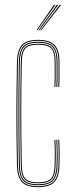

<svg xmlns="http://www.w3.org/2000/svg" viewBox="-20 -770 308 795"><path d="M138.2 5Q88.5 5 69.9 -17.2Q51.2 -39.5 50.2 -85Q49 -151 48.4 -205.6Q47.8 -260.2 47.9 -309.5Q48 -358.8 48.6 -408.4Q49.2 -458 50.2 -514Q51.2 -560.5 69.9 -582.8Q88.5 -605 138.2 -605Q185.5 -605 205.9 -583.9Q226.2 -562.8 226.2 -514Q226.2 -490.8 226.5 -466.4Q226.8 -442 225.2 -410H221.2Q222.8 -442 222.5 -466.4Q222.2 -490.8 222.2 -514Q222.2 -561 203 -581Q183.8 -601 138.2 -601Q90.2 -601 72.8 -579.9Q55.2 -558.8 54.2 -514Q53.2 -458.5 52.6 -407.4Q52 -356.2 52 -305.4Q52 -254.5 52.5 -200.4Q53 -146.2 54.2 -85Q55.2 -41 72.9 -20Q90.5 1 138.2 1Q182.8 1 201.8 -18.4Q220.8 -37.8 222.2 -85Q223 -108.2 222.9 -133.1Q222.8 -158 221.2 -191H225.2Q226.8 -159.2 226.9 -133Q227 -106.8 226.2 -85Q224.8 -37 205.1 -16Q185.5 5 138.2 5ZM138.2 -3Q92.8 -3 76 -22.2Q59.2 -41.5 58.2 -85Q57.2 -145 56.6 -198.5Q56 -252 56 -302.9Q56 -353.8 56.6 -405.6Q57.2 -457.5 58.2 -514Q59.2 -557.8 75.8 -577.4Q92.2 -597 138.2 -597Q182 -597 200.1 -578.2Q218.2 -559.5 218.2 -514Q218.2 -495 218.5 -468.5Q218.8 -442 217.2 -410H213.2Q214.8 -442 214.5 -468.5Q214.2 -495 214.2 -514Q214.2 -558 197.4 -575.5Q180.5 -593 138.2 -593Q95.2 -593 79.1 -575Q63 -557 62.2 -513.8Q61.2 -458.5 60.6 -407.2Q60 -356 60 -305.1Q60 -254.2 60.5 -200.2Q61 -146.2 62.2 -85.2Q63 -42.5 79.2 -24.8Q95.5 -7 138.2 -7Q180.2 -7 196.5 -24.4Q212.8 -41.8 214.2 -85.2Q215 -108 214.9 -133.5Q214.8 -159 213.2 -191H217.2Q218.8 -154.5 218.9 -129.6Q219 -104.8 218.2 -85.2Q216.5 -40 199.2 -21.5Q182 -3 138.2 -3ZM138.2 -11Q97.5 -11 82.2 -27.5Q67 -44 66.2 -85.2Q65.2 -145 64.6 -198.6Q64 -252.2 64 -303.4Q64 -354.5 64.6 -406.2Q65.2 -458 66.2 -513.8Q67 -555.8 82.2 -572.4Q97.5 -589 138.2 -589Q178.8 -589 194.5 -572.6Q210.2 -556.2 210.2 -514Q210.2 -490.5 210.5 -466.2Q210.8 -442 209.2 -410H205.2Q206.8 -442 206.5 -466.2Q206.2 -490.5 206.2 -514Q206.2 -554.5 191.6 -569.8Q177 -585 138.2 -585Q99 -585 85 -569.4Q71 -553.8 70.2 -513.8Q69.2 -459 68.6 -407.8Q68 -356.5 68 -305.4Q68 -254.2 68.5 -200.1Q69 -146 70.2 -85.2Q71 -46 85 -30.5Q99 -15 138.2 -15Q176.2 -15 190.6 -29.9Q205 -44.8 206.2 -85.5Q207 -108.5 206.9 -133.6Q206.8 -158.8 205.2 -191H209.2Q210.8 -157.8 210.9 -132.4Q211 -107 210.2 -85.5Q209 -43 193.4 -27Q177.8 -11 138.2 -11ZM131.2 -645 203.2 -750H209.2L135.2 -645ZM147.2 -645 227.2 -750H233.2L151.2 -645ZM139.2 -645 215.2 -750H221.2L143.2 -645Z"/></svg>

Font: Big Shoulders Inline Thin
Style: Regular
Weight: 100
Designer: Patric King
Foundry: XO Type Co
Version: Version 2.002